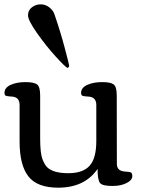

<svg xmlns="http://www.w3.org/2000/svg" viewBox="-20 -847 656 880"><path d="M290 -535.2Q278.8 -540 234.9 -588.4Q190.9 -636.7 149.7 -695.3Q108.4 -753.9 108.4 -776.9Q108.4 -799.8 126.2 -813.5Q144 -827.1 166.3 -827.1Q188.5 -827.1 206.1 -813.2Q223.6 -799.3 229.5 -781.7Q255.9 -705.1 276.1 -629.6Q296.4 -554.2 296.9 -544.4V-542ZM164.1 -211.4Q164.1 -144.5 174.8 -116.9Q185.5 -89.4 199.2 -77.6Q227.5 -53.2 293.7 -53.2Q359.9 -53.2 390.6 -87.2Q421.4 -121.1 421.4 -200.7V-365.7Q421.4 -401.9 385.7 -404.3Q357.4 -405.8 354.5 -410.4Q351.6 -415 351.6 -420.9Q351.6 -445.3 380.1 -458Q408.7 -470.7 448 -470.7Q487.3 -470.7 501.2 -460Q515.1 -449.2 515.1 -409.2L515.6 -96.7Q515.6 -63.5 550.8 -61Q575.7 -59.6 581.1 -55.9Q586.4 -52.2 586.4 -38.8Q586.4 -25.4 570.3 -14.2Q541.5 5.4 495.4 5.4Q449.2 5.4 438.2 -8.5Q427.2 -22.5 427.2 -72.8Q368.2 13.2 246.6 13.2Q150.4 13.2 110.1 -38.6Q69.8 -90.3 69.8 -198.2V-365.7Q69.8 -401.9 35.2 -404.3Q6.3 -405.8 3.4 -410.4Q0.5 -415 0.5 -420.9Q0.5 -445.3 28.8 -458Q57.1 -470.7 96.4 -470.7Q135.7 -470.7 149.9 -460Q164.1 -449.2 164.1 -409.2Z"/></svg>

Font: Corben
Style: Regular
Weight: 400
Designer: vernon adams
Foundry: vernon adams
Version: Version 1.101